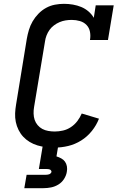

<svg xmlns="http://www.w3.org/2000/svg" viewBox="-20 -763 640 1003"><path d="M266 8Q243 8 220 5.5Q197 3 175.5 -3.5Q154 -10 135 -21.5Q116 -33 101.5 -48.5Q87 -64 77 -84Q67 -104 62.5 -126Q58 -148 59 -171Q60 -194 64 -217L120 -560Q124 -583 131 -606.5Q138 -630 150.5 -651.5Q163 -673 181 -691.5Q199 -710 221 -722Q243 -734 267 -738.5Q291 -743 314 -743Q338 -743 361 -739Q384 -735 404.5 -726.5Q425 -718 442 -703.5Q459 -689 470 -670L480 -735H574L544 -554H450Q454 -576 450 -597Q446 -618 432 -632.5Q418 -647 397.5 -653Q377 -659 355 -659Q339 -659 323 -656.5Q307 -654 291.5 -647.5Q276 -641 262 -630.5Q248 -620 238.5 -606.5Q229 -593 223 -577.5Q217 -562 215 -546L158 -204Q155 -187 155.5 -169.5Q156 -152 161 -137Q166 -122 176.5 -109.5Q187 -97 201 -89.5Q215 -82 232 -79Q249 -76 266 -76Q287 -76 309 -81Q331 -86 350.5 -99Q370 -112 384 -130.5Q398 -149 407 -170L497 -143Q484 -109 460 -79Q436 -49 404 -29Q372 -9 336.5 -0.5Q301 8 266 8ZM107 220 119 150H219Q223 150 227.5 149.5Q232 149 236.5 147.5Q241 146 244.5 142.5Q248 139 249 135Q249 131 246.5 127.5Q244 124 240.5 122.5Q237 121 232.5 120.5Q228 120 224 120H183L203 0H284L275 54Q288 58 300 64.5Q312 71 319.5 81.5Q327 92 329.5 106Q332 120 329 135Q326 154 314.5 172Q303 190 285 201Q267 212 247 216Q227 220 207 220Z"/></svg>

Font: Iosevka Slab Medium Extended
Style: Italic
Weight: 500
Width: 7
Italic angle: -9°
Monospace: yes
Designer: Belleve Invis
Foundry: Belleve Invis
Version: Version 11.1.0; ttfautohint (v1.8.3)